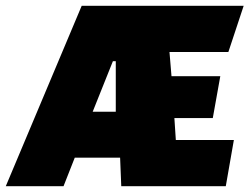

<svg xmlns="http://www.w3.org/2000/svg" viewBox="-90 -645 864 665"><path d="M130 0H-70L193 -625H754L701 -465H497L504 -381H673L647 -236H514L519 -160H720L692 0H330L326 -99H169ZM301 -433 231 -258H311V-433Z"/></svg>

Font: Changa One
Style: Italic
Weight: 400
Italic angle: -12°
Designer: Eduardo Rodriguez Tunni
Foundry: Eduardo Rodriguez Tunni
Version: Version 1.003